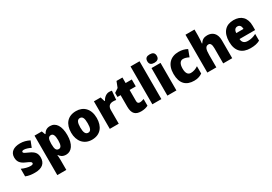

<svg xmlns="http://www.w3.org/2000/svg" viewBox="41 -1938 4729 3340"><g transform="rotate(-30 2405.5 -268.0)"><path d="M438 -170C438 -263 393 -306 307 -345C223 -383 208 -390 208 -410C208 -426 223 -434 250 -434C285 -434 339 -417 385 -393L433 -516C370 -547 313 -563 246 -563C117 -563 36 -506 36 -400C36 -314 77 -266 160 -229C247 -191 265 -180 265 -158C265 -138 248 -129 210 -129C165 -129 96 -145 37 -174V-21C96 3 151 10 221 10C371 10 438 -60 438 -170Z M849 -563C782 -563 744 -535 714 -483H705L679 -553H533V240H714V37C714 4 711 -26 708 -60H714C740 -20 779 10 847 10C956 10 1033 -92 1033 -277C1033 -459 964 -563 849 -563ZM784 -419C827 -419 850 -377 850 -277C850 -180 828 -139 784 -139C731 -139 714 -183 714 -271V-292C715 -379 732 -419 784 -419Z M1625 -278C1625 -461 1519 -563 1370 -563C1201 -563 1110 -452 1110 -278C1110 -107 1208 10 1367 10C1538 10 1625 -109 1625 -278ZM1293 -277C1293 -375 1316 -424 1368 -424C1423 -424 1442 -375 1442 -278C1442 -180 1423 -129 1369 -129C1315 -129 1293 -181 1293 -277Z M2036 -563C1976 -563 1923 -516 1897 -465H1888L1861 -553H1726V0H1906V-274C1906 -364 1961 -385 2015 -385C2044 -385 2061 -383 2074 -379L2090 -557C2075 -560 2054 -563 2036 -563Z M2411 -137C2380 -137 2363 -155 2363 -191V-414H2487V-553H2363V-664H2244L2199 -548L2119 -495V-414H2182V-182C2182 -39 2244 10 2353 10C2415 10 2455 -2 2495 -21V-156C2465 -145 2439 -137 2411 -137Z M2762 0V-760H2581V0Z M2974 -776C2916 -776 2878 -755 2878 -691C2878 -629 2917 -607 2974 -607C3029 -607 3070 -629 3070 -691C3070 -755 3030 -776 2974 -776ZM3064 -553H2883V0H3064Z M3420 10C3488 10 3540 -8 3584 -39V-186C3538 -155 3487 -137 3436 -137C3381 -137 3346 -178 3346 -275C3346 -369 3381 -417 3434 -417C3473 -417 3508 -405 3550 -384L3601 -521C3552 -548 3496 -563 3430 -563C3266 -563 3163 -460 3163 -274C3163 -77 3259 10 3420 10Z M3866 -641V-760H3685V0H3866V-247C3866 -358 3883 -415 3946 -415C3985 -415 4004 -378 4004 -304V0H4185V-360C4185 -498 4109 -563 4005 -563C3942 -563 3896 -540 3865 -485H3856C3861 -520 3866 -572 3866 -641Z M4533 -563C4378 -563 4281 -467 4281 -273C4281 -81 4385 10 4550 10C4634 10 4690 -3 4742 -31V-166C4684 -136 4635 -123 4573 -123C4500 -123 4464 -161 4462 -225H4775V-310C4775 -476 4683 -563 4533 -563ZM4539 -434C4584 -434 4609 -400 4610 -343H4464C4468 -408 4498 -434 4539 -434Z"/></g></svg>

Font: Noto Sans Georgian SemiCondensed Black
Style: Regular
Weight: 900
Width: 4
Designer: Monotype Design Team, Akaki Razmadze
Foundry: Google LLC
Version: Version 2.005